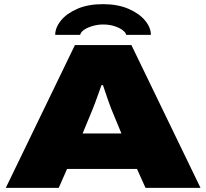

<svg xmlns="http://www.w3.org/2000/svg" viewBox="-20 -905 994 925"><path d="M8 0 341 -688H613L946 0H681L640 -91H303L263 0ZM378 -262H565L517 -378Q514 -386 509 -399.5Q504 -413 498 -430Q492 -447 486.5 -464Q481 -481 476 -495H469Q463 -478 455 -456Q447 -434 439.5 -413Q432 -392 426 -378ZM246 -737Q246 -772 273.5 -806Q301 -840 352.5 -862.5Q404 -885 476 -885Q547 -885 599 -862.5Q651 -840 679 -806Q707 -772 707 -737H588Q586 -748 571 -759.5Q556 -771 531.5 -779Q507 -787 476 -787Q453 -787 429 -780.5Q405 -774 387.5 -763Q370 -752 366 -737Z"/></svg>

Font: Archivo Expanded Black
Style: Regular
Weight: 900
Width: 7
Designer: Hector Gatti
Foundry: Omnibus-Type
Version: Version 2.001